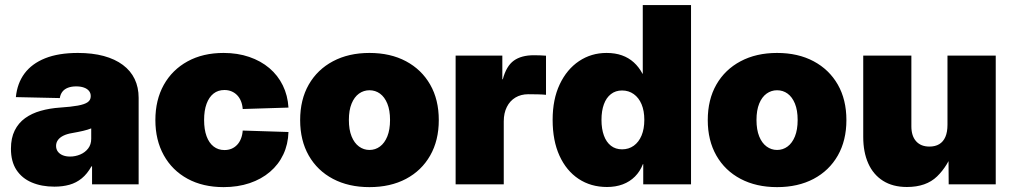

<svg xmlns="http://www.w3.org/2000/svg" viewBox="-20 -748 4103 779"><path d="M200.7 9.3Q148.9 9.3 109.1 -7.6Q69.3 -24.4 46.9 -58.3Q24.4 -92.3 24.4 -144.5Q24.4 -188 39.6 -218.5Q54.7 -249 81.8 -268.6Q108.9 -288.1 145 -298.3Q181.2 -308.6 223.1 -311.5Q268.6 -314.5 296.1 -319.6Q323.7 -324.7 335.9 -333.5Q348.1 -342.3 348.1 -356.9V-358.9Q348.1 -370.6 340.8 -379.4Q333.5 -388.2 320.3 -392.8Q307.1 -397.5 289.1 -397.5Q270 -397.5 255.9 -392.1Q241.7 -386.7 233.4 -376.2Q225.1 -365.7 222.7 -350.1L44.4 -354Q49.8 -409.7 79.3 -449.7Q108.9 -489.7 163.1 -511.5Q217.3 -533.2 295.9 -533.2Q355 -533.2 400.9 -520.8Q446.8 -508.3 478.5 -484.6Q510.3 -460.9 526.4 -427.2Q542.5 -393.6 542.5 -351.1V0H353.5V-73.2H351.1Q334 -42.5 311.8 -24.4Q289.6 -6.3 262 1.5Q234.4 9.3 200.7 9.3ZM264.2 -112.8Q285.6 -112.8 305.4 -121.1Q325.2 -129.4 337.6 -145.5Q350.1 -161.6 350.1 -185.1V-227.1Q342.8 -224.1 334.5 -221.7Q326.2 -219.2 316.9 -217Q307.6 -214.8 296.4 -212.6Q285.2 -210.4 272 -208Q251.5 -204.6 237.1 -197.5Q222.7 -190.4 215.1 -179.9Q207.5 -169.4 207.5 -156.2Q207.5 -142.6 214.8 -132.8Q222.2 -123 234.9 -117.9Q247.6 -112.8 264.2 -112.8Z M887.2 11.2Q803.2 11.2 741 -22.7Q678.7 -56.6 644.5 -118.2Q610.4 -179.7 610.4 -260.7Q610.4 -342.3 644.5 -403.6Q678.7 -464.8 741 -499Q803.2 -533.2 887.2 -533.2Q943.8 -533.2 991 -517.1Q1038.1 -501 1072.8 -471.7Q1107.4 -442.4 1127.4 -401.6Q1147.5 -360.8 1150.4 -311.5L964.8 -305.7Q963.4 -323.7 957.5 -337.9Q951.7 -352.1 941.9 -362.1Q932.1 -372.1 919.2 -377.4Q906.2 -382.8 890.6 -382.8Q864.7 -382.8 846.4 -368.4Q828.1 -354 818.1 -326.9Q808.1 -299.8 808.1 -261.2Q808.1 -222.7 818.1 -195.3Q828.1 -168 846.7 -153.6Q865.2 -139.2 890.6 -139.2Q906.2 -139.2 919.2 -144.5Q932.1 -149.9 941.9 -160.2Q951.7 -170.4 957.5 -185.1Q963.4 -199.7 964.8 -218.3L1150.4 -212.4Q1148.9 -162.6 1129.6 -121.6Q1110.4 -80.6 1075.4 -50.8Q1040.5 -21 992.7 -4.9Q944.8 11.2 887.2 11.2Z M1479 11.2Q1394.5 11.2 1331.1 -22.2Q1267.6 -55.7 1232.7 -116.9Q1197.8 -178.2 1197.8 -260.7Q1197.8 -343.8 1232.7 -404.8Q1267.6 -465.8 1331.1 -499.5Q1394.5 -533.2 1479 -533.2Q1564 -533.2 1627.2 -499.5Q1690.4 -465.8 1725.3 -404.8Q1760.3 -343.8 1760.3 -260.7Q1760.3 -178.2 1725.3 -116.9Q1690.4 -55.7 1627.2 -22.2Q1564 11.2 1479 11.2ZM1479 -139.6Q1502.9 -139.6 1521.7 -153.6Q1540.5 -167.5 1551.5 -194.6Q1562.5 -221.7 1562.5 -261.2Q1562.5 -300.8 1551.5 -327.6Q1540.5 -354.5 1521.7 -368.2Q1502.9 -381.8 1479 -381.8Q1455.6 -381.8 1436.5 -368.2Q1417.5 -354.5 1406.5 -327.6Q1395.5 -300.8 1395.5 -261.2Q1395.5 -221.7 1406.5 -194.6Q1417.5 -167.5 1436.5 -153.6Q1455.6 -139.6 1479 -139.6Z M1828.6 0V-522.5H2018.1V-426.3H2020Q2034.2 -480 2064.7 -502Q2095.2 -523.9 2146 -523.9Q2160.2 -523.9 2171.9 -523.4Q2183.6 -522.9 2195.3 -522V-363.3Q2184.1 -364.7 2162.8 -365.2Q2141.6 -365.7 2123.5 -365.7Q2093.8 -365.7 2071.3 -352.3Q2048.8 -338.9 2036.4 -314Q2023.9 -289.1 2023.9 -255.4V0Z M2442.9 10.7Q2377.4 10.7 2327.6 -22.2Q2277.8 -55.2 2250 -116.2Q2222.2 -177.2 2222.2 -261.7Q2222.2 -345.2 2251 -406Q2279.8 -466.8 2329.3 -500Q2378.9 -533.2 2440.9 -533.2Q2476.1 -533.2 2503.4 -523.4Q2530.8 -513.7 2551.5 -494.9Q2572.3 -476.1 2586.9 -448.7H2587.9V-727.5H2783.7V0H2589.8V-82H2588.4Q2577.1 -52.7 2556.2 -31.7Q2535.2 -10.7 2506.6 0Q2478 10.7 2442.9 10.7ZM2503.9 -142.1Q2530.8 -142.1 2551.3 -156.7Q2571.8 -171.4 2583 -198.2Q2594.2 -225.1 2594.2 -261.7Q2594.2 -298.3 2583 -325Q2571.8 -351.6 2551.3 -366.2Q2530.8 -380.9 2503.9 -380.9Q2477.5 -380.9 2458.7 -366.2Q2439.9 -351.6 2430.2 -325Q2420.4 -298.3 2420.4 -261.7Q2420.4 -225.1 2430.2 -198.2Q2439.9 -171.4 2458.7 -156.7Q2477.5 -142.1 2503.9 -142.1Z M3132.8 11.2Q3048.3 11.2 2984.9 -22.2Q2921.4 -55.7 2886.5 -116.9Q2851.6 -178.2 2851.6 -260.7Q2851.6 -343.8 2886.5 -404.8Q2921.4 -465.8 2984.9 -499.5Q3048.3 -533.2 3132.8 -533.2Q3217.8 -533.2 3281 -499.5Q3344.2 -465.8 3379.2 -404.8Q3414.1 -343.8 3414.1 -260.7Q3414.1 -178.2 3379.2 -116.9Q3344.2 -55.7 3281 -22.2Q3217.8 11.2 3132.8 11.2ZM3132.8 -139.6Q3156.7 -139.6 3175.5 -153.6Q3194.3 -167.5 3205.3 -194.6Q3216.3 -221.7 3216.3 -261.2Q3216.3 -300.8 3205.3 -327.6Q3194.3 -354.5 3175.5 -368.2Q3156.7 -381.8 3132.8 -381.8Q3109.4 -381.8 3090.3 -368.2Q3071.3 -354.5 3060.3 -327.6Q3049.3 -300.8 3049.3 -261.2Q3049.3 -221.7 3060.3 -194.6Q3071.3 -167.5 3090.3 -153.6Q3109.4 -139.6 3132.8 -139.6Z M3659.7 10.7Q3602.5 10.7 3562.7 -14.4Q3522.9 -39.6 3502.7 -85.2Q3482.4 -130.9 3482.4 -192.4V-522.5H3677.7V-235.4Q3677.7 -196.3 3697 -174.8Q3716.3 -153.3 3751 -153.3Q3774.4 -153.3 3790.8 -163.1Q3807.1 -172.9 3815.7 -192.6Q3824.2 -212.4 3824.2 -241.7V-522.5H4020V0H3829.1L3828.1 -141.6H3849.1Q3826.2 -75.2 3782 -32.2Q3737.8 10.7 3659.7 10.7Z"/></svg>

Font: Inter 28pt Black
Style: Regular
Weight: 900
Designer: Rasmus Andersson
Foundry: rsms
Version: Version 4.001;git-66647c0bb